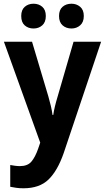

<svg xmlns="http://www.w3.org/2000/svg" viewBox="-20 -771 564 1031"><path d="M1 -547H152L240 -252Q247 -228 253 -202.5Q259 -177 262 -154H266Q269 -175 275 -200Q281 -225 289 -251L375 -547H523L322 51Q289 146 240.5 193Q192 240 106 240Q84 240 67 237.5Q50 235 35 232V115Q46 117 59.5 119Q73 121 87 121Q128 121 148.5 97Q169 73 185 27L196 -5ZM94 -685Q94 -718 113 -734.5Q132 -751 160 -751Q188 -751 207 -734.5Q226 -718 226 -685Q226 -652 207 -635Q188 -618 160 -618Q132 -618 113 -634.5Q94 -651 94 -685ZM297 -685Q297 -718 316 -734.5Q335 -751 364 -751Q391 -751 410.5 -734.5Q430 -718 430 -685Q430 -652 410.5 -635Q391 -618 364 -618Q335 -618 316 -635Q297 -652 297 -685Z"/></svg>

Font: Noto Sans Khmer UI SemiCondensed
Style: Bold
Weight: 700
Width: 4
Designer: Danh Hong and the Monotype Design Team
Foundry: Monotype Imaging Inc.
Version: Version 2.002; ttfautohint (v1.8.4.7-5d5b)